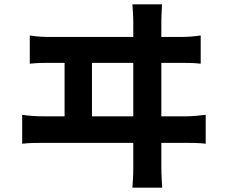

<svg xmlns="http://www.w3.org/2000/svg" viewBox="-20 -810 1040 883"><path d="M403 -275V-521H593V-275ZM722 -275V-521H810C832 -521 874 -521 903 -517V-647C877 -643 845 -640 810 -640H722V-712C722 -725 723 -749 725 -790H589C592 -744 593 -726 593 -712V-640H216C185 -640 149 -641 117 -647V-517C151 -521 186 -521 216 -521H277V-275H180C150 -275 114 -277 82 -282V-149C115 -153 150 -153 180 -153H593V-40C593 -30 593 -2 589 53H726C722 -4 722 -34 722 -42V-153H833C856 -153 898 -153 926 -149V-282C900 -279 868 -275 833 -275Z"/></svg>

Font: Noto Sans CJK KR Bold
Style: Regular
Weight: 700
Designer: Ryoko NISHIZUKA (kana & ideographs); Paul D. Hunt (Latin, Greek & Cyrillic); Wenlong ZHANG (bopomofo); Sandoll Communica
Foundry: Adobe Systems Incorporated
Version: Version 1.004;PS 1.004;hotconv 1.0.82;makeotf.lib2.5.63406